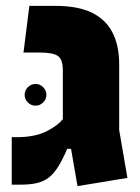

<svg xmlns="http://www.w3.org/2000/svg" viewBox="-20 -629 477 654"><path d="M244 5 222 -122H209Q193 -85 178 -61Q163 -37 146 -24Q129 -11 106 -5.5Q83 0 50 0H20V-162H50Q78 -163 101 -168.5Q124 -174 142 -183.5Q160 -193 173 -203Q186 -213 194 -223V-390Q194 -427 177 -438.5Q160 -450 116 -450H60L80 -609H169Q245 -609 292.5 -586Q340 -563 363 -518.5Q386 -474 386 -409V-186L414 -23ZM101 -269Q86 -269 75 -280Q64 -291 64 -306Q64 -321 75 -332Q86 -343 101 -343Q116 -343 127 -332Q138 -321 138 -306Q138 -291 127 -280Q116 -269 101 -269Z"/></svg>

Font: Noto Sans Hebrew Thin Black
Style: Regular
Weight: 900
Version: Version 3.001